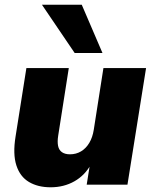

<svg xmlns="http://www.w3.org/2000/svg" viewBox="-20 -784 655 815"><path d="M195 11Q141 11 103 -11.5Q65 -34 49.5 -82Q34 -130 46 -204L92 -495H272L227 -208Q223 -183 226.5 -165Q230 -147 243 -138Q256 -129 277 -129Q303 -129 324 -141.5Q345 -154 359 -177.5Q373 -201 378 -233L419 -495H600L521 0H348L362 -88H367Q341 -40 296 -14.5Q251 11 195 11ZM297 -559 158 -764H327L415 -559Z"/></svg>

Font: Nunito Sans 11pt Black
Style: Italic
Weight: 900
Italic angle: -9°
Version: Version 3.101;gftools[0.9.27]